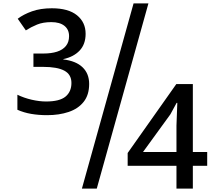

<svg xmlns="http://www.w3.org/2000/svg" viewBox="-20 -1117 1306 1137"><path d="M259 -435Q209 -435 165 -442.5Q121 -450 83 -467V-556Q122 -537 167.5 -526.5Q213 -516 253 -516Q333 -516 368 -545Q403 -574 403 -626Q403 -676 361 -698.5Q319 -721 235 -721H178V-800H236Q284 -800 318 -811Q352 -822 370.5 -845Q389 -868 389 -903Q389 -942 361.5 -964Q334 -986 284 -986Q235 -986 199.5 -971.5Q164 -957 133 -937L85 -1006Q119 -1032 169.5 -1050Q220 -1068 287 -1068Q385 -1068 436 -1026.5Q487 -985 487 -917Q487 -855 451.5 -817.5Q416 -780 355 -767V-765Q430 -756 469 -718.5Q508 -681 508 -620Q508 -555 475.5 -514Q443 -473 386.5 -454Q330 -435 259 -435ZM465 0 771 -1097H859L553 0ZM1025 0V-135H736V-211L1024 -619H1122V-217H1207V-135H1122V0ZM827 -217H1025V-373L1030 -508H1026L989 -440Z"/></svg>

Font: Menbere
Style: Regular
Weight: 400
Designer: Aleme Tadesse
Foundry: Sorkin Type Co
Version: Version 1.000